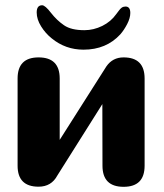

<svg xmlns="http://www.w3.org/2000/svg" viewBox="-20 -721 634 741"><path d="M179.7 -572.8Q155.3 -592.3 138.7 -619.1Q121.6 -646.5 121.6 -672.9Q121.6 -700.7 142.6 -700.7Q154.3 -700.7 176.8 -671.4Q199.2 -642.6 227.1 -623.5Q254.4 -604.5 305.7 -604.5Q341.3 -604.5 375 -621.1Q408.2 -637.7 428.2 -666Q434.6 -674.3 439 -680.2Q443.8 -687 449.7 -691.4Q456.1 -695.8 464.4 -695.8Q482.9 -695.8 482.9 -670.9Q482.9 -651.4 470.7 -627.9Q458.5 -604.5 444.3 -588.4Q390.1 -529.3 302.2 -529.3Q232.9 -529.3 179.7 -572.8ZM457 -499.5Q538.1 -499.5 538.1 -418V-81.5Q538.1 0 457 0Q375.5 0 375.5 -81.5L375 -319.3L201.2 -43.5Q178.2 -0.5 128.9 -0.5Q47.9 -0.5 47.9 -81.5V-418Q47.9 -499.5 128.9 -499.5Q210.4 -499.5 210.4 -418V-181.2L390.6 -464.8Q414.6 -499.5 457 -499.5Z"/></svg>

Font: inglobal
Style: Bold
Weight: 700
Designer: Andrey Kochetov, Denis Davydov, Evgeny Yurtaev
Foundry: inglobal.ru
Version: Version 1.00 September 25, 2014, initial release